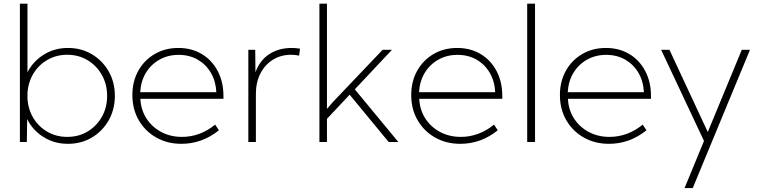

<svg xmlns="http://www.w3.org/2000/svg" viewBox="-20 -752 4029 1017"><path d="M122.1 0H85.4V-732.4H125.5V-369.1Q155.3 -427.2 211.9 -462.6Q268.6 -498 339.8 -498Q410.6 -498 466.8 -464.6Q522.9 -431.2 555.7 -373.8Q588.4 -316.4 588.4 -244.1Q588.4 -172.4 555.7 -114.7Q522.9 -57.1 466.8 -23.7Q410.6 9.8 339.8 9.8Q267.6 9.8 210.4 -26.1Q153.3 -62 124 -121.1ZM336.4 -26.9Q396.5 -26.9 444.1 -55.4Q491.7 -84 519.5 -133.1Q547.4 -182.1 547.4 -244.1Q547.4 -306.2 519.5 -355.2Q491.7 -404.3 444.1 -433.1Q396.5 -461.9 336.4 -461.9Q278.8 -461.9 232.4 -435.5Q186 -409.2 157.7 -363.3Q129.4 -317.4 125.5 -259.3V-229Q129.4 -170.9 157.7 -125.2Q186 -79.6 232.4 -53.2Q278.8 -26.9 336.4 -26.9Z M1139.6 -62Q1050.8 9.8 940.9 9.8Q866.2 9.8 807.4 -23.7Q748.5 -57.1 714.8 -115.5Q681.2 -173.8 681.2 -248.5Q681.2 -320.8 712.6 -377.2Q744.1 -433.6 799.3 -465.8Q854.5 -498 924.8 -498Q995.1 -498 1049.1 -465.6Q1103 -433.1 1133.3 -375.5Q1163.6 -317.9 1163.6 -242.7V-228.5H723.6Q726.6 -169.4 756.1 -124Q785.6 -78.6 834.5 -52.7Q883.3 -26.9 943.8 -26.9Q1039.6 -26.9 1119.6 -91.8ZM722.7 -263.7H1126Q1123 -322.3 1096.9 -366.7Q1070.8 -411.1 1026.9 -436.3Q982.9 -461.4 926.3 -461.4Q869.6 -461.4 824.7 -436Q779.8 -410.6 752.9 -366.5Q726.1 -322.3 722.7 -263.7Z M1335.4 0H1295.4V-488.3H1332L1333 -369.1Q1356 -432.1 1406.2 -465.1Q1456.5 -498 1524.9 -498Q1536.1 -498 1547.1 -497.1Q1558.1 -496.1 1569.3 -494.1L1564.5 -457.5Q1542.5 -461.9 1522 -461.9Q1467.3 -461.9 1425 -435.3Q1382.8 -408.7 1359.1 -362.1Q1335.4 -315.4 1335.4 -255.4Z M1711.9 0H1671.9V-732.4H1711.9V-175.3L1743.7 -211.9L2006.8 -488.3H2056.2L1859.4 -278.8L2089.8 0H2038.6L1832 -250.5L1711.9 -122.6Z M2616.7 -62Q2527.8 9.8 2418 9.8Q2343.3 9.8 2284.4 -23.7Q2225.6 -57.1 2191.9 -115.5Q2158.2 -173.8 2158.2 -248.5Q2158.2 -320.8 2189.7 -377.2Q2221.2 -433.6 2276.4 -465.8Q2331.5 -498 2401.9 -498Q2472.2 -498 2526.1 -465.6Q2580.1 -433.1 2610.4 -375.5Q2640.6 -317.9 2640.6 -242.7V-228.5H2200.7Q2203.6 -169.4 2233.2 -124Q2262.7 -78.6 2311.5 -52.7Q2360.4 -26.9 2420.9 -26.9Q2516.6 -26.9 2596.7 -91.8ZM2199.7 -263.7H2603Q2600.1 -322.3 2574 -366.7Q2547.9 -411.1 2503.9 -436.3Q2460 -461.4 2403.3 -461.4Q2346.7 -461.4 2301.8 -436Q2256.8 -410.6 2230 -366.5Q2203.1 -322.3 2199.7 -263.7Z M2814 0H2772.5V-732.4H2814Z M3404.3 -62Q3315.4 9.8 3205.6 9.8Q3130.9 9.8 3072 -23.7Q3013.2 -57.1 2979.5 -115.5Q2945.8 -173.8 2945.8 -248.5Q2945.8 -320.8 2977.3 -377.2Q3008.8 -433.6 3064 -465.8Q3119.1 -498 3189.5 -498Q3259.8 -498 3313.7 -465.6Q3367.7 -433.1 3397.9 -375.5Q3428.2 -317.9 3428.2 -242.7V-228.5H2988.3Q2991.2 -169.4 3020.8 -124Q3050.3 -78.6 3099.1 -52.7Q3147.9 -26.9 3208.5 -26.9Q3304.2 -26.9 3384.3 -91.8ZM2987.3 -263.7H3390.6Q3387.7 -322.3 3361.6 -366.7Q3335.4 -411.1 3291.5 -436.3Q3247.6 -461.4 3190.9 -461.4Q3134.3 -461.4 3089.4 -436Q3044.4 -410.6 3017.6 -366.5Q2990.7 -322.3 2987.3 -263.7Z M3649.4 244.1H3606L3709 -5.4L3481.9 -488.3H3525.9L3729 -52.7L3909.2 -488.3H3952.6Z"/></svg>

Font: Kumbh Sans ExtraLight
Style: Regular
Weight: 250
Version: Version 1.005